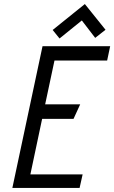

<svg xmlns="http://www.w3.org/2000/svg" viewBox="-20 -928 564 948"><path d="M501 -781 399 -908 240 -780 274 -738 384 -827 450 -741ZM41 0H373L388 -67H130L188 -341H343L376 -413H203L249 -629H509L524 -700H190Z"/></svg>

Font: Advent Pro Medium
Style: Italic
Weight: 500
Italic angle: -12°
Version: Version 3.000